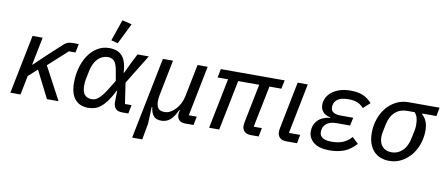

<svg xmlns="http://www.w3.org/2000/svg" viewBox="-81 -1125 3879 1664"><g transform="rotate(10 1859.0 -293.5)"><path d="M233 -239 155 -168 121 0H32L136 -518H225L176 -273H180L279 -367L410 -488Q428 -505 446 -511.5Q464 -518 490 -518H543L527 -441H469L302 -289L456 0H354Z M1070 0H1015Q939 0 939 -79L941 -177H937Q909 -121 882.5 -84.5Q856 -48 830 -26.5Q804 -5 776.5 3.5Q749 12 719 12Q641 12 600.5 -37.5Q560 -87 560 -182Q560 -249 577 -311.5Q594 -374 626 -422.5Q658 -471 705 -500.5Q752 -530 811 -530Q886 -530 925 -486Q964 -442 969 -341H973L1023 -446L1060 -518H1159L1000 -259L1027 -76H1085ZM735 -67Q749 -67 763 -71.5Q777 -76 792.5 -88.5Q808 -101 825.5 -122.5Q843 -144 864 -178L914 -259L900 -340Q889 -406 868 -428.5Q847 -451 812 -451Q762 -451 724 -413Q686 -375 671 -302L656 -228Q653 -213 652 -200.5Q651 -188 651 -174Q651 -116 673.5 -91.5Q696 -67 735 -67ZM874 -584 815 -599 880 -787 964 -766Z M1139 200 1283 -518H1372L1309 -201Q1306 -186 1305 -171.5Q1304 -157 1304 -148Q1304 -108 1320.5 -87.5Q1337 -67 1375 -67Q1402 -67 1424 -78.5Q1446 -90 1466 -110Q1516 -160 1531 -233L1588 -518H1677L1589 -76H1659L1644 0H1570Q1535 0 1517 -18Q1499 -36 1499 -66Q1499 -79 1503 -95L1505 -106H1500Q1471 -43 1438.5 -15.5Q1406 12 1361 12Q1314 12 1292 -15.5Q1270 -43 1265 -91H1260L1254 57L1228 200Z M2150 0Q2111 0 2091.5 -19Q2072 -38 2072 -70Q2072 -81 2075 -98L2144 -442H1959L1870 0H1781L1870 -442H1778L1793 -518H2355L2339 -442H2234L2160 -76H2232L2217 0Z M2555 0H2463Q2421 0 2402 -19.5Q2383 -39 2383 -71Q2383 -79 2384 -88.5Q2385 -98 2387 -106L2469 -518H2558L2470 -76H2569Z M3075 -86Q3025 -31 2969.5 -9.5Q2914 12 2841 12Q2748 12 2701 -26.5Q2654 -65 2654 -124Q2654 -180 2690.5 -219Q2727 -258 2799 -267L2800 -271Q2756 -279 2734 -304.5Q2712 -330 2712 -367Q2712 -397 2726 -426.5Q2740 -456 2768 -479Q2796 -502 2837.5 -516Q2879 -530 2934 -530Q3001 -530 3044 -511Q3087 -492 3122 -453L3063 -399Q3039 -427 3008 -440Q2977 -453 2928 -453Q2868 -453 2837.5 -433Q2807 -413 2801 -381Q2800 -376 2799.5 -370.5Q2799 -365 2799 -357Q2799 -332 2820.5 -317Q2842 -302 2888 -302H2996L2981 -231H2863Q2812 -231 2781.5 -211.5Q2751 -192 2744 -157Q2742 -150 2741.5 -144.5Q2741 -139 2741 -131Q2741 -100 2767 -82.5Q2793 -65 2848 -65Q2900 -65 2941.5 -80Q2983 -95 3021 -137Z M3581 -442 3579 -435Q3632 -390 3632 -300Q3632 -240 3613 -184Q3594 -128 3559 -84.5Q3524 -41 3475 -14.5Q3426 12 3367 12Q3325 12 3290 -1.5Q3255 -15 3230 -42Q3205 -69 3191 -109Q3177 -149 3177 -201Q3177 -265 3196.5 -322.5Q3216 -380 3251.5 -423.5Q3287 -467 3336.5 -492.5Q3386 -518 3446 -518H3718L3704 -442ZM3444 -442Q3383 -442 3340.5 -403.5Q3298 -365 3283 -291L3269 -221Q3267 -211 3266 -200.5Q3265 -190 3265 -179Q3265 -128 3293.5 -96.5Q3322 -65 3376 -65Q3429 -65 3470 -104Q3511 -143 3525 -218L3539 -284Q3541 -296 3542.5 -308Q3544 -320 3544 -332Q3544 -371 3537 -396.5Q3530 -422 3512 -442Z"/></g></svg>

Font: IBM Plex Sans Text
Style: Italic
Weight: 450
Italic angle: -11°
Designer: Mike Abbink, Paul van der Laan, Pieter van Rosmalen
Foundry: Bold Monday
Version: Version 3.005